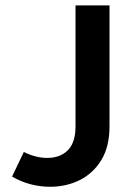

<svg xmlns="http://www.w3.org/2000/svg" viewBox="-20 -694 507 724"><path d="M25.6 -28.2Q58.5 -8.7 95.3 0.8Q132.2 10.3 169.3 10.3Q229.1 10.3 280 -14.6Q330.8 -39.6 361.9 -90.1Q392.9 -140.7 392.9 -217.7V-673.6H264.8V-217.7Q264.8 -156.4 235.7 -127.4Q206.7 -98.5 158 -98.5Q136.2 -98.5 114.1 -104.2Q92 -109.9 69.8 -121Z"/></svg>

Font: Estedad-VF-FD Black
Style: Regular
Weight: 900
Designer: Amin Abedi
Version: Version 4.000